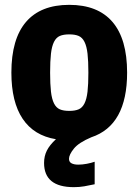

<svg xmlns="http://www.w3.org/2000/svg" viewBox="-20 -570 573 793"><path d="M285 203Q162 203 162 103Q162 75 173.5 52Q185 29 211 5Q120 -10 73.5 -79.5Q27 -149 27 -270Q27 -409 87.5 -479.5Q148 -550 266 -550Q384 -550 444.5 -479.5Q505 -409 505 -270Q505 -52 357 -3Q305 19 285 44Q265 69 265 86Q265 99 275.5 104.5Q286 110 303 110Q320 110 338.5 106.5Q357 103 371 98V191Q348 196 328 199.5Q308 203 285 203ZM266 -112Q290 -112 305 -118.5Q320 -125 329 -143Q338 -161 341.5 -191.5Q345 -222 345 -270Q345 -318 341.5 -348.5Q338 -379 329 -397Q320 -415 305 -421.5Q290 -428 266 -428Q242 -428 227 -421.5Q212 -415 203 -397Q194 -379 190.5 -348.5Q187 -318 187 -270Q187 -222 190.5 -191.5Q194 -161 203 -143Q212 -125 227 -118.5Q242 -112 266 -112Z"/></svg>

Font: Encode Sans Compressed
Style: ExtraBold
Weight: 800
Designer: Pablo Impallari, Andres Torresi
Foundry: Pablo Impallari, Andres Torresi
Version: Version 1.000; ttfautohint (v1.00) -l 8 -r 50 -G 200 -x 14 -